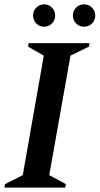

<svg xmlns="http://www.w3.org/2000/svg" viewBox="-27 -857 455 877"><path d="M-7 0 -4 -16 77 -57 173 -603 101 -644 104 -660H382L379 -644L295 -603L198 -57L274 -16L271 0ZM175 -735Q153 -735 138.5 -750Q124 -765 124 -786Q124 -807 138.5 -822Q153 -837 175 -837Q196 -837 210.5 -822Q225 -807 225 -786Q225 -765 210.5 -750Q196 -735 175 -735ZM357 -735Q335 -735 320.5 -750Q306 -765 306 -786Q306 -807 320.5 -822Q335 -837 357 -837Q379 -837 393.5 -822Q408 -807 408 -786Q408 -765 393.5 -750Q379 -735 357 -735Z"/></svg>

Font: Spectral SemiBold
Style: Italic
Weight: 600
Italic angle: -10°
Designer: Jean-Baptiste Levee
Foundry: Production Type
Version: Version 2.001